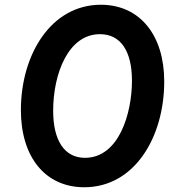

<svg xmlns="http://www.w3.org/2000/svg" viewBox="-20 -777 752 809"><path d="M335 12C547 12 672 -199 672 -434C672 -629 569 -757 405 -757C195 -757 68 -547 68 -313C68 -115 171 12 335 12ZM204 -310C204 -467 268 -633 401 -633C489 -633 536 -561 536 -437C536 -299 481 -112 338 -112C251 -112 204 -186 204 -310Z"/></svg>

Font: Mluvka Bold
Style: Italic
Weight: 700
Italic angle: -8°
Designer: Modified by Jiří Krblich, Original typeface by Gumpita Rahayu
Foundry: Gumpita Rahayu & Jiří Krblich
Version: Version 2.000;Glyphs 3.1.1 (3134)